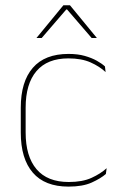

<svg xmlns="http://www.w3.org/2000/svg" viewBox="-20 -700 466 730"><path d="M240.5 9.5Q150.5 9.5 104.8 -43.5Q59 -96.5 59 -196V-290.5Q59 -389.5 104.8 -442.2Q150.5 -495 240.5 -495Q275.5 -495 302 -487.5Q328.5 -480 347.8 -469.2Q367 -458.5 379 -447.5L381.5 -426Q358.5 -447.5 324.2 -462.8Q290 -478 240 -478Q160 -478 118.8 -429.8Q77.5 -381.5 77.5 -290.5V-196.5Q77.5 -105.5 118.8 -56.8Q160 -8 241.5 -8Q293.5 -8 328 -23.8Q362.5 -39.5 385.5 -60.5L382.5 -38.5Q363 -21.5 328.8 -6Q294.5 9.5 240.5 9.5ZM221 -680H246L348 -556V-555.5H328.5L235 -664H232L138.5 -555.5H119V-556Z"/></svg>

Font: Anek Latin Medium Thin
Style: Regular
Weight: 250
Version: Version 1.003